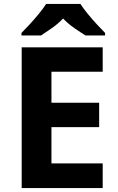

<svg xmlns="http://www.w3.org/2000/svg" viewBox="-20 -954 600 974"><path d="M501 0H90V-714H501V-590H241V-433H483V-309H241V-125H501ZM388 -934Q402 -912 424.5 -884.5Q447 -857 471 -831Q495 -805 513 -787V-774H414Q388 -790 357 -811.5Q326 -833 300 -860Q274 -833 244 -812Q214 -791 188 -774H89V-787Q108 -806 131.5 -831.5Q155 -857 177.5 -884.5Q200 -912 214 -934Z"/></svg>

Font: Noto Sans Hanifi Rohingya
Style: Regular
Weight: 400
Designer: Monotype Design Team and DaltonMaag
Foundry: Google LLC
Version: Version 2.101